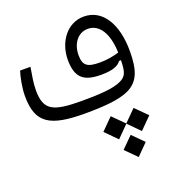

<svg xmlns="http://www.w3.org/2000/svg" viewBox="-137 -561 861 963"><g transform="rotate(-20 293.0 -79.5)"><path d="M261.7 2C358.9 2 443.8 -4.4 495.1 -28.8C559.1 -59.1 578.1 -116.2 578.1 -216.8C578.1 -361.3 518.6 -457.5 419.4 -457.5C330.1 -457.5 270.5 -375 270.5 -280.8C270.5 -186.5 308.1 -152.8 402.8 -152.8C468.8 -152.8 495.6 -167.5 510.3 -187.5L520.5 -188C519.5 -123 510.7 -104.5 479 -88.4C436 -66.4 352.5 -63 268.1 -63C113.3 -63 67.9 -84 67.9 -191.4C67.9 -229.5 75.2 -267.1 82.5 -312H27.3C18.1 -284.2 6.3 -229.5 6.3 -182.6C6.3 -36.6 75.2 2 261.7 2ZM520.5 -228.5C490.2 -219.7 457.5 -212.9 418.9 -212.9C349.6 -212.9 329.1 -229 329.1 -284.7C329.1 -342.8 362.8 -392.6 417.5 -392.6C479 -392.6 517.6 -331.1 520.5 -228.5ZM498 58.6 437 119.6 376 58.6 314.5 120.1 376 182.1 437 120.6 498 182.1 559.6 120.1ZM438 180.7 378.9 239.7 438 299.3 497.1 239.7Z"/></g></svg>

Font: Cascadia Code PL Light
Style: Regular
Weight: 300
Monospace: yes
Designer: Aaron Bell
Foundry: Saja Typeworks
Version: Version 2404.023